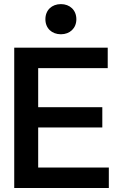

<svg xmlns="http://www.w3.org/2000/svg" viewBox="-20 -938 598 958"><path d="M51 0H523V-102H170.5V-302H490.5V-403H170.5V-598H517.5V-700H51ZM284 -767C328.5 -767 361 -797 361 -842C361 -887.5 328.5 -917.5 284 -917.5C238.5 -917.5 206.5 -887.5 206.5 -842C206.5 -797 238.5 -767 284 -767Z"/></svg>

Font: MCL Standard Medium
Style: Regular
Weight: 500
Designer: Květoslav Bartoš
Foundry: Florian Karsten
Version: Version 1.001;Glyphs 3.2.3 (3260)